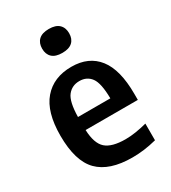

<svg xmlns="http://www.w3.org/2000/svg" viewBox="-192 -882 885 992"><g transform="rotate(-30 251.0 -386.0)"><path d="M302 10Q165.5 10 100.2 -56Q35 -122 35 -273.5Q35 -414.5 95 -484.2Q155 -554 261.5 -554Q364.5 -554 419.2 -484Q474 -414 474 -270V-234H162.5Q165.5 -153 201.2 -121.2Q237 -89.5 318.5 -89.5Q348 -89.5 379.8 -94.5Q411.5 -99.5 446.5 -108.5V-9Q407 1 372.2 5.5Q337.5 10 302 10ZM260.5 -469.5Q216 -469.5 189.8 -436.2Q163.5 -403 162 -312H355Q354 -403 329.5 -436.2Q305 -469.5 260.5 -469.5ZM258.5 -639Q218 -639 198 -657.8Q178 -676.5 178 -710Q178 -743.5 198 -762.5Q218 -781.5 258.5 -781.5Q299 -781.5 319 -762.5Q339 -743.5 339 -710Q339 -676.5 319 -657.8Q299 -639 258.5 -639Z"/></g></svg>

Font: Encode Sans SmCnd SmBold
Style: Regular
Weight: 600
Width: 4
Designer: Multiple Designers
Foundry: Impallari Type
Version: Version 3.002; ttfautohint (v1.8.3) -l 8 -r 50 -G 200 -x 14 